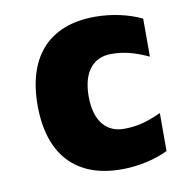

<svg xmlns="http://www.w3.org/2000/svg" viewBox="-64 -567 613 637"><g transform="rotate(-10 242.5 -249.0)"><path d="M327 -375C370 -375 405 -366 453 -344V-472C410 -493 353 -506 296 -506C143 -506 58 -415 58 -249C58 -83 143 8 296 8C353 8 410 -5 453 -26V-154C405 -132 370 -123 327 -123C272 -123 230 -161 230 -249C230 -337 272 -375 327 -375Z"/></g></svg>

Font: Maven Pro
Style: Black
Weight: 900
Designer: Joe Prince
Foundry: Joe Prince
Version: Version 1.003